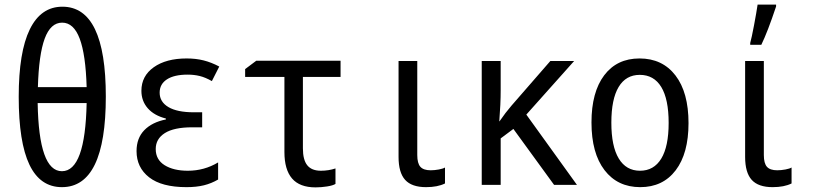

<svg xmlns="http://www.w3.org/2000/svg" viewBox="-20 -800 3540 831"><path d="M61 -381Q61 -575 109 -673Q157 -771 250 -771Q438 -771 438 -382Q438 10 248 10Q154 10 107.5 -87Q61 -184 61 -381ZM355 -423Q351 -563 325 -632.5Q299 -702 249 -702Q199 -702 173.5 -633Q148 -564 144 -423ZM355 -354H143Q148 -59 248 -59Q349 -59 355 -354Z M571 -146Q571 -202 604.5 -236.5Q638 -271 698 -283V-287Q647 -300 619.5 -331.5Q592 -363 592 -407Q592 -471 645.5 -509Q699 -547 788 -547Q828 -547 861.5 -538.5Q895 -530 929 -512L897 -449Q869 -465 844.5 -471Q820 -477 792 -477Q734 -477 702.5 -456.5Q671 -436 671 -399Q671 -359 709 -336.5Q747 -314 819 -314H855V-249H812Q733 -249 693.5 -224Q654 -199 654 -155Q654 -109 692.5 -85Q731 -61 793 -61Q864 -61 924 -97V-23Q895 -6 862.5 2Q830 10 787 10Q680 10 625.5 -32.5Q571 -75 571 -146Z M1211 -142V-467H1041V-501L1089 -537H1454V-467H1291V-158Q1291 -108 1310 -84.5Q1329 -61 1369 -61Q1402 -61 1432 -71V-4Q1421 3 1395.5 7Q1370 11 1346 11Q1277 11 1244 -27.5Q1211 -66 1211 -142Z M1705 -121V-536H1786V-129Q1786 -93 1799.5 -78Q1813 -63 1844 -63Q1861 -63 1879.5 -66.5Q1898 -70 1906 -75V-6Q1874 10 1824 10Q1762 10 1733.5 -21.5Q1705 -53 1705 -121Z M2065 -536H2147V-410Q2147 -350 2141 -275H2142Q2168 -313 2194 -343L2362 -536H2465L2258 -304L2477 0H2378L2202 -242L2147 -201V0H2065Z M2540 -270Q2540 -401 2595 -474Q2650 -547 2748 -547Q2847 -547 2903.5 -473.5Q2960 -400 2960 -267Q2960 -136 2904.5 -63Q2849 10 2751 10Q2653 10 2596.5 -63.5Q2540 -137 2540 -270ZM2874 -268Q2874 -371 2842 -423.5Q2810 -476 2749 -476Q2689 -476 2657.5 -423.5Q2626 -371 2626 -269Q2626 -167 2658 -114Q2690 -61 2750 -61Q2810 -61 2842 -113.5Q2874 -166 2874 -268Z M3205 -121V-536H3286V-129Q3286 -93 3299.5 -78Q3313 -63 3344 -63Q3361 -63 3379.5 -66.5Q3398 -70 3406 -75V-6Q3374 10 3324 10Q3262 10 3233.5 -21.5Q3205 -53 3205 -121ZM3227 -614Q3233 -635 3243.5 -690.5Q3254 -746 3259 -780H3339V-772Q3302 -661 3275 -606H3227Z"/></svg>

Font: Noto Sans Mono UI Cond
Style: Regular
Weight: 400
Width: 3
Monospace: yes
Designer: Monotype Design team
Foundry: Monotype Imaging Inc.
Version: Version 1.000